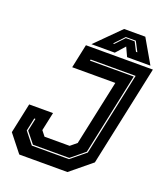

<svg xmlns="http://www.w3.org/2000/svg" viewBox="-154 -965 932 1071"><g transform="rotate(20 312.5 -429.0)"><path d="M86.5 0 5 -103 43 -281.5H184.5L161 -172L185 -141.5H334L371 -172L453.5 -558.5H197.5L227.5 -700H625L498 -103L372.5 0ZM135.5 -70.5H356L442 -141L546.5 -634H279.5L278 -627H538L435.5 -143.5L355 -77.5H139.5L87.5 -142.5L103.5 -217.5H96.5L80 -140.5ZM396.5 -858H522.5L604.5 -716H466L441 -770L393 -716H254.5ZM421 -819 366 -761H373.5L423 -813.5H475.5L502.5 -761H510.5L480.5 -819Z"/></g></svg>

Font: Tourney Thin ExtraBold
Style: Italic
Weight: 800
Italic angle: -12°
Version: Version 1.015